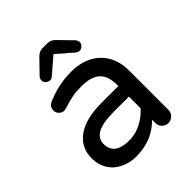

<svg xmlns="http://www.w3.org/2000/svg" viewBox="-195 -809 940 940"><g transform="rotate(-45 274.5 -339.0)"><path d="M125 -6.8Q86.9 -24.4 65.4 -58.6Q43.9 -92.8 43.9 -136.7Q43.9 -212.9 103 -254.4Q162.1 -295.9 269.5 -295.9H386.7V-302.7Q386.7 -365.2 356 -394Q325.2 -422.9 256.8 -422.9Q221.7 -422.9 193.4 -417.5Q165 -412.1 127 -399.4L114.3 -397.5Q99.6 -397.5 88.4 -408.7Q77.1 -419.9 77.1 -435.5Q77.1 -462.9 103.5 -473.6Q185.5 -508.8 272.5 -508.8Q339.8 -508.8 387.7 -481.4Q432.6 -455.1 455.1 -411.6Q477.5 -368.2 477.5 -315.4V-39.1Q477.5 -20.5 463.9 -7.3Q450.2 5.9 431.6 5.9Q413.1 5.9 399.9 -7.3Q386.7 -20.5 386.7 -39.1V-62.5Q316.4 10.7 204.1 10.7Q162.1 10.7 125 -6.8ZM237.3 -69.3Q279.3 -69.3 318.8 -89.4Q358.4 -109.4 386.7 -141.6V-222.7H281.2Q134.8 -222.7 134.8 -146.5Q134.8 -69.3 237.3 -69.3ZM147.5 -601.6 213.9 -669.9Q232.4 -689.5 253.9 -689.5H291Q312.5 -689.5 331.1 -669.9L397.5 -601.6Q405.3 -591.8 405.3 -581.1Q405.3 -570.3 396 -561Q386.7 -551.8 375 -551.8Q364.3 -551.8 356.4 -558.6L272.5 -630.9L188.5 -558.6Q180.7 -551.8 169.9 -551.8Q158.2 -551.8 148.9 -561Q139.6 -570.3 139.6 -581.1Q139.6 -591.8 147.5 -601.6Z"/></g></svg>

Font: jf-openhuninn-2.0
Style: Regular
Weight: 400
Designer: [Kosugi Maru]
Designed by MOTOYA      

[Varela Round]
Joe Prince (Latin component); Avraham Cornfeld (Hebrew component)
Foundry: justfont CO.,LTD.
Version: 2.0